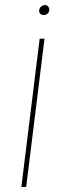

<svg xmlns="http://www.w3.org/2000/svg" viewBox="-20 -559 239 755"><path d="M174 -521Q174 -513 168.5 -507Q163 -501 155 -500H151Q145 -500 140 -503.5Q135 -507 134 -514V-517Q134 -525 139.5 -531Q145 -537 153 -539H157Q170 -539 174 -524ZM64 176 136 -407H155L83 176Z"/></svg>

Font: Josefin Sans Thin
Style: Italic
Weight: 200
Italic angle: -7°
Designer: Santiago Orozco
Foundry: Typemade
Version: Version 2.000